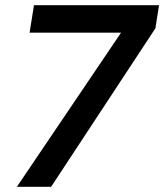

<svg xmlns="http://www.w3.org/2000/svg" viewBox="-20 -720 633 740"><path d="M45 0 458 -611H579L177 0ZM94 -594 111 -700H593L579 -611L467 -594Z"/></svg>

Font: Figtree SemiBold
Style: Italic
Weight: 600
Italic angle: -9.5°
Foundry: Erik Kennedy
Version: Version 2.001;gftools[0.9.30]